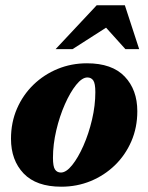

<svg xmlns="http://www.w3.org/2000/svg" viewBox="-20 -690 560 725"><path d="M308.5 -451Q403 -451 450.8 -401Q498.5 -351 498.5 -270Q498.5 -208.5 476 -156.5Q453.5 -104.5 413.8 -66Q374 -27.5 322.2 -6.2Q270.5 15 211.5 15Q117 15 69.2 -35Q21.5 -85 21.5 -166Q21.5 -227.5 44 -279.5Q66.5 -331.5 106.2 -370Q146 -408.5 197.8 -429.8Q249.5 -451 308.5 -451ZM210 -38.5Q230 -38.5 252.5 -66.5Q275 -94.5 295 -139.8Q315 -185 327.5 -238.2Q340 -291.5 340 -342Q340 -375 332.2 -386.2Q324.5 -397.5 310 -397.5Q290 -397.5 267.5 -369.5Q245 -341.5 225 -296.2Q205 -251 192.5 -197.8Q180 -144.5 180 -94Q180 -61 187.8 -49.8Q195.5 -38.5 210 -38.5ZM190 -504.5 345 -670H451.5L505.5 -504.5H453.5L380.5 -585.5L254 -504.5Z"/></svg>

Font: Newsreader 16pt ExtraBold
Style: Italic
Weight: 800
Italic angle: -17°
Designer: Hugues Gentile
Foundry: Production Type
Version: Version 1.003; ttfautohint (v1.8.3)